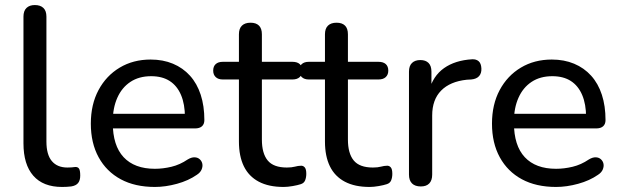

<svg xmlns="http://www.w3.org/2000/svg" viewBox="-20 -732 2460 761"><path d="M226 9Q151 9 112 -35.5Q73 -80 73 -164V-666Q73 -689 85 -700.5Q97 -712 118 -712Q140 -712 152 -700.5Q164 -689 164 -666V-171Q164 -119 185.5 -93.5Q207 -68 247 -68Q256 -68 263 -68.5Q270 -69 277 -70Q288 -71 293 -64Q298 -57 298 -36Q298 -17 289.5 -6.5Q281 4 262 7Q253 8 244 8.5Q235 9 226 9Z M594 9Q515 9 458.5 -21.5Q402 -52 371 -108.5Q340 -165 340 -242Q340 -318 370.5 -375Q401 -432 454.5 -464Q508 -496 577 -496Q626 -496 665.5 -479.5Q705 -463 733 -432Q761 -401 775.5 -356.5Q790 -312 790 -256Q790 -240 780.5 -231.5Q771 -223 753 -223H411V-281H730L713 -267Q713 -319 697.5 -355.5Q682 -392 652.5 -411Q623 -430 579 -430Q531 -430 497 -407.5Q463 -385 445 -344.5Q427 -304 427 -251V-245Q427 -155 470 -109Q513 -63 594 -63Q626 -63 659.5 -71Q693 -79 724 -100Q739 -109 751.5 -108.5Q764 -108 772 -100.5Q780 -93 782 -82.5Q784 -72 779 -60Q774 -48 760 -39Q727 -16 681.5 -3.5Q636 9 594 9Z M1104 9Q1045 9 1005.5 -12Q966 -33 946.5 -73Q927 -113 927 -171V-417H863Q845 -417 835 -426.5Q825 -436 825 -452Q825 -469 835 -478Q845 -487 863 -487H927V-596Q927 -619 939 -630.5Q951 -642 973 -642Q995 -642 1006.5 -630.5Q1018 -619 1018 -596V-487H1139Q1158 -487 1168 -478Q1178 -469 1178 -452Q1178 -436 1168 -426.5Q1158 -417 1139 -417H1018V-179Q1018 -124 1041 -96Q1064 -68 1117 -68Q1136 -68 1149 -71.5Q1162 -75 1172 -75Q1181 -76 1187.5 -69Q1194 -62 1194 -43Q1194 -29 1189.5 -17.5Q1185 -6 1172 -2Q1160 2 1140 5.5Q1120 9 1104 9Z M1445 9Q1386 9 1346.5 -12Q1307 -33 1287.5 -73Q1268 -113 1268 -171V-417H1204Q1186 -417 1176 -426.5Q1166 -436 1166 -452Q1166 -469 1176 -478Q1186 -487 1204 -487H1268V-596Q1268 -619 1280 -630.5Q1292 -642 1314 -642Q1336 -642 1347.5 -630.5Q1359 -619 1359 -596V-487H1480Q1499 -487 1509 -478Q1519 -469 1519 -452Q1519 -436 1509 -426.5Q1499 -417 1480 -417H1359V-179Q1359 -124 1382 -96Q1405 -68 1458 -68Q1477 -68 1490 -71.5Q1503 -75 1513 -75Q1522 -76 1528.5 -69Q1535 -62 1535 -43Q1535 -29 1530.5 -17.5Q1526 -6 1513 -2Q1501 2 1481 5.5Q1461 9 1445 9Z M1648 7Q1625 7 1613 -5Q1601 -17 1601 -40V-448Q1601 -471 1613 -482.5Q1625 -494 1646 -494Q1667 -494 1678.5 -482.5Q1690 -471 1690 -448V-371H1680Q1696 -431 1740 -462Q1784 -493 1851 -497Q1867 -498 1877 -489.5Q1887 -481 1888 -461Q1889 -442 1879 -430.5Q1869 -419 1848 -417L1830 -416Q1764 -409 1728.5 -373Q1693 -337 1693 -274V-40Q1693 -17 1681.5 -5Q1670 7 1648 7Z M2184 9Q2105 9 2048.5 -21.5Q1992 -52 1961 -108.5Q1930 -165 1930 -242Q1930 -318 1960.5 -375Q1991 -432 2044.5 -464Q2098 -496 2167 -496Q2216 -496 2255.5 -479.5Q2295 -463 2323 -432Q2351 -401 2365.5 -356.5Q2380 -312 2380 -256Q2380 -240 2370.5 -231.5Q2361 -223 2343 -223H2001V-281H2320L2303 -267Q2303 -319 2287.5 -355.5Q2272 -392 2242.5 -411Q2213 -430 2169 -430Q2121 -430 2087 -407.5Q2053 -385 2035 -344.5Q2017 -304 2017 -251V-245Q2017 -155 2060 -109Q2103 -63 2184 -63Q2216 -63 2249.5 -71Q2283 -79 2314 -100Q2329 -109 2341.5 -108.5Q2354 -108 2362 -100.5Q2370 -93 2372 -82.5Q2374 -72 2369 -60Q2364 -48 2350 -39Q2317 -16 2271.5 -3.5Q2226 9 2184 9Z"/></svg>

Font: Nunito ExtraLight Medium
Style: Regular
Weight: 500
Version: Version 3.602